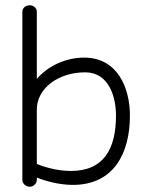

<svg xmlns="http://www.w3.org/2000/svg" viewBox="-20 -710 564 730"><path d="M300 -491C231 -491 163 -460 120 -410V-665C120 -680 107 -690 93 -690C78 -690 65 -680 65 -665V-26C65 -12 78 0 93 0C108 0 120 -13 120 -26V-35C151 -22 205 -7 257 -7C411 -7 474 -125 474 -271C474 -374 428 -491 300 -491ZM249 -60C192 -60 137 -79 120 -87V-294C120 -372 199 -435 304 -435C395 -435 421 -340 421 -271C421 -144 375 -60 249 -60Z"/></svg>

Font: Comic Neue
Style: Normal
Weight: 400
Designer: Craig Rozynski
Foundry: Craig Rozynski
Version: Version 2.003